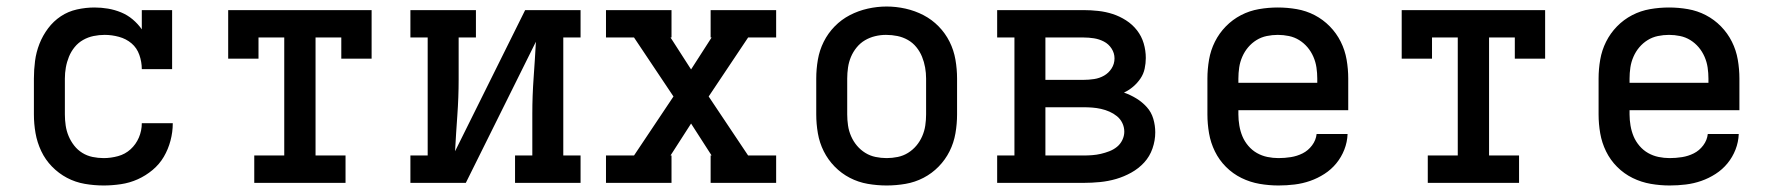

<svg xmlns="http://www.w3.org/2000/svg" viewBox="-20 -561 5440 589"><path d="M298 8Q269 8 240 3Q211 -2 185.5 -15.5Q160 -29 139.5 -50Q119 -71 106.5 -97.5Q94 -124 89 -152.5Q84 -181 84 -210V-320Q84 -347 87.5 -374Q91 -401 101 -426.5Q111 -452 127.5 -474Q144 -496 166.5 -511Q189 -526 216 -532Q243 -538 270 -538Q291 -538 311.5 -534.5Q332 -531 351.5 -523Q371 -515 387 -501.5Q403 -488 415 -471V-530H508V-349H415Q415 -371 407.5 -392.5Q400 -414 383.5 -428Q367 -442 345 -448Q323 -454 301 -454Q284 -454 267 -450.5Q250 -447 235 -438.5Q220 -430 209 -416.5Q198 -403 191.5 -387Q185 -371 182 -354Q179 -337 179 -320V-210Q179 -193 181.5 -176Q184 -159 190.5 -143.5Q197 -128 207.5 -114.5Q218 -101 232.5 -92Q247 -83 264 -79.5Q281 -76 298 -76Q320 -76 342 -82Q364 -88 380.5 -103Q397 -118 406 -139Q415 -160 415 -183Q415 -183 415 -183Q415 -183 415 -183H510Q510 -183 510 -182.5Q510 -182 510 -182Q510 -156 503 -129.5Q496 -103 482.5 -80Q469 -57 448 -39.5Q427 -22 402.5 -11Q378 0 351 4Q324 8 298 8Z M760 0V-84H852V-446H773V-381H680V-530H1120V-381H1027V-446H948V-84H1040V0Z M1239 0V-84H1292V-446H1239V-530H1440V-446H1387V-318Q1387 -263 1383 -207.5Q1379 -152 1376 -97L1591 -530H1761V-446H1708V-84H1761V0H1560V-84H1613V-212Q1613 -267 1617 -322.5Q1621 -378 1624 -433L1409 0Z M1839 0V-84H1925L2046 -265L1925 -446H1839V-530H2040V-446H2037L2100 -348L2163 -446H2160V-530H2361V-446H2275L2154 -265L2275 -84H2361V0H2160V-84H2163L2100 -182L2037 -84H2040V0Z M2700 8Q2671 8 2642 3Q2613 -2 2587 -15.5Q2561 -29 2540.5 -50Q2520 -71 2507 -97Q2494 -123 2489 -152Q2484 -181 2484 -210V-320Q2484 -349 2489 -378Q2494 -407 2507 -433Q2520 -459 2540.5 -480Q2561 -501 2587 -514.5Q2613 -528 2642 -534.5Q2671 -541 2700 -541Q2729 -541 2758 -534.5Q2787 -528 2813 -514.5Q2839 -501 2859.5 -480Q2880 -459 2893 -433Q2906 -407 2911 -378Q2916 -349 2916 -320V-210Q2916 -181 2911 -152Q2906 -123 2893 -97Q2880 -71 2859.5 -50Q2839 -29 2813 -15.5Q2787 -2 2758 3Q2729 8 2700 8ZM2700 -76Q2717 -76 2734 -79.5Q2751 -83 2765.5 -92Q2780 -101 2791 -114Q2802 -127 2809 -143Q2816 -159 2818.5 -176Q2821 -193 2821 -210V-320Q2821 -337 2818 -354Q2815 -371 2808.5 -387Q2802 -403 2791 -416.5Q2780 -430 2765 -438.5Q2750 -447 2733 -450.5Q2716 -454 2698 -454Q2681 -454 2664.5 -450Q2648 -446 2633.5 -437.5Q2619 -429 2608 -415.5Q2597 -402 2590.5 -386.5Q2584 -371 2581.5 -354Q2579 -337 2579 -320V-210Q2579 -193 2581.5 -176Q2584 -159 2591 -143Q2598 -127 2609 -114Q2620 -101 2634.5 -92Q2649 -83 2666 -79.5Q2683 -76 2700 -76Z M3039 0V-84H3092V-446H3039V-530H3304Q3326 -530 3349 -527.5Q3372 -525 3393.5 -518Q3415 -511 3434.5 -498.5Q3454 -486 3468 -468Q3482 -450 3488.5 -428Q3495 -406 3495 -383Q3495 -367 3491.5 -350.5Q3488 -334 3478.5 -320Q3469 -306 3456 -295Q3443 -284 3428 -277Q3448 -270 3466 -259Q3484 -248 3498 -232.5Q3512 -217 3518 -196.5Q3524 -176 3524 -155Q3524 -130 3515.5 -105.5Q3507 -81 3490 -62.5Q3473 -44 3450.5 -31.5Q3428 -19 3404 -12Q3380 -5 3354.5 -2.5Q3329 0 3304 0ZM3187 -316H3304Q3320 -316 3336.5 -318.5Q3353 -321 3367 -329Q3381 -337 3390 -351Q3399 -365 3399 -382Q3399 -382 3399 -382Q3399 -382 3399 -382Q3399 -398 3390 -412Q3381 -426 3366.5 -433.5Q3352 -441 3336 -443.5Q3320 -446 3304 -446H3187ZM3187 -84H3304Q3317 -84 3330.5 -85Q3344 -86 3357 -89Q3370 -92 3383 -97Q3396 -102 3406.5 -110.5Q3417 -119 3423 -131.5Q3429 -144 3429 -157Q3429 -171 3423 -183.5Q3417 -196 3406.5 -204.5Q3396 -213 3383.5 -218.5Q3371 -224 3357.5 -227Q3344 -230 3330.5 -231Q3317 -232 3304 -232H3187Z M3902 8Q3873 8 3844 3Q3815 -2 3788.5 -15Q3762 -28 3741 -49Q3720 -70 3707 -96.5Q3694 -123 3689 -152Q3684 -181 3684 -210V-320Q3684 -349 3689 -378Q3694 -407 3707 -433Q3720 -459 3740.5 -480Q3761 -501 3787 -514.5Q3813 -528 3842 -533Q3871 -538 3900 -538Q3929 -538 3958 -533Q3987 -528 4013 -514.5Q4039 -501 4059.5 -480Q4080 -459 4093 -433Q4106 -407 4111 -378Q4116 -349 4116 -320V-223H3779V-210Q3779 -193 3782 -175.5Q3785 -158 3791.5 -142.5Q3798 -127 3809.5 -113.5Q3821 -100 3836 -91.5Q3851 -83 3868 -79.5Q3885 -76 3902 -76Q3921 -76 3940 -79Q3959 -82 3976 -90.5Q3993 -99 4005 -115Q4017 -131 4019 -150H4114Q4113 -125 4104 -102Q4095 -79 4079.5 -60Q4064 -41 4043 -27.5Q4022 -14 3999 -6Q3976 2 3951.5 5Q3927 8 3902 8ZM4021 -307V-320Q4021 -337 4018.5 -354Q4016 -371 4009 -387Q4002 -403 3991 -416Q3980 -429 3965.5 -438Q3951 -447 3934 -450.5Q3917 -454 3900 -454Q3883 -454 3866 -450.5Q3849 -447 3834.5 -438Q3820 -429 3809 -416Q3798 -403 3791 -387Q3784 -371 3781.5 -354Q3779 -337 3779 -320V-307Z M4360 0V-84H4452V-446H4373V-381H4280V-530H4720V-381H4627V-446H4548V-84H4640V0Z M5102 8Q5073 8 5044 3Q5015 -2 4988.5 -15Q4962 -28 4941 -49Q4920 -70 4907 -96.5Q4894 -123 4889 -152Q4884 -181 4884 -210V-320Q4884 -349 4889 -378Q4894 -407 4907 -433Q4920 -459 4940.5 -480Q4961 -501 4987 -514.5Q5013 -528 5042 -533Q5071 -538 5100 -538Q5129 -538 5158 -533Q5187 -528 5213 -514.5Q5239 -501 5259.5 -480Q5280 -459 5293 -433Q5306 -407 5311 -378Q5316 -349 5316 -320V-223H4979V-210Q4979 -193 4982 -175.5Q4985 -158 4991.5 -142.5Q4998 -127 5009.5 -113.5Q5021 -100 5036 -91.5Q5051 -83 5068 -79.5Q5085 -76 5102 -76Q5121 -76 5140 -79Q5159 -82 5176 -90.5Q5193 -99 5205 -115Q5217 -131 5219 -150H5314Q5313 -125 5304 -102Q5295 -79 5279.5 -60Q5264 -41 5243 -27.5Q5222 -14 5199 -6Q5176 2 5151.5 5Q5127 8 5102 8ZM5221 -307V-320Q5221 -337 5218.5 -354Q5216 -371 5209 -387Q5202 -403 5191 -416Q5180 -429 5165.5 -438Q5151 -447 5134 -450.5Q5117 -454 5100 -454Q5083 -454 5066 -450.5Q5049 -447 5034.5 -438Q5020 -429 5009 -416Q4998 -403 4991 -387Q4984 -371 4981.5 -354Q4979 -337 4979 -320V-307Z"/></svg>

Font: Iosevka Slab Medium Extended
Style: Regular
Weight: 500
Width: 7
Monospace: yes
Designer: Belleve Invis
Foundry: Belleve Invis
Version: Version 11.1.1; ttfautohint (v1.8.3)